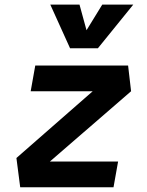

<svg xmlns="http://www.w3.org/2000/svg" viewBox="-20 -796 626 816"><path d="M537.1 -408.2 524.4 -517.6H129.9L110.4 -408.2H374L49.8 -124.5L65.9 0H462.4L481.9 -109.4H191.9ZM277.8 -590.8H396L546.4 -776.4H414.6L347.7 -667.5L317.9 -776.4H193.8Z"/></svg>

Font: Cascadia Mono PL SemiBold
Style: Italic
Weight: 600
Italic angle: -10°
Monospace: yes
Designer: Aaron Bell
Foundry: Saja Typeworks
Version: Version 2404.023